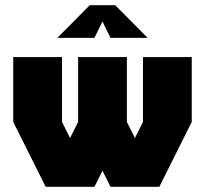

<svg xmlns="http://www.w3.org/2000/svg" viewBox="-20 -720 790 740"><path d="M201 -574 326 -700H424L549 -574H406L375 -637L344 -574ZM719 -250 594 0H406L375 -62L344 0H156L31 -250V-500H219V-250L250 -188L281 -250V-500H469V-250L500 -188L531 -250V-500H719Z"/></svg>

Font: CostaRica
Style: Normal
Weight: 900
Version: Version 1.3